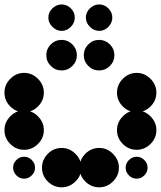

<svg xmlns="http://www.w3.org/2000/svg" viewBox="-24 -828 715 853"><path d="M583.3 -131.7Q602.5 -131.7 617.1 -117.1Q631.7 -102.5 631.7 -83.3Q631.7 -63.3 617.1 -48.8Q602.5 -34.2 583.3 -34.2Q563.3 -34.2 548.8 -48.8Q534.2 -63.3 534.2 -83.3Q534.2 -102.5 548.8 -117.1Q563.3 -131.7 583.3 -131.7ZM416.7 -170.8Q451.7 -170.8 477.9 -144.6Q504.2 -118.3 504.2 -83.3Q504.2 -47.5 477.9 -21.7Q451.7 4.2 416.7 4.2Q380.8 4.2 355 -21.7Q329.2 -47.5 329.2 -83.3Q329.2 -118.3 355 -144.6Q380.8 -170.8 416.7 -170.8ZM250 -170.8Q285 -170.8 311.2 -144.6Q337.5 -118.3 337.5 -83.3Q337.5 -47.5 311.2 -21.7Q285 4.2 250 4.2Q214.2 4.2 188.3 -21.7Q162.5 -47.5 162.5 -83.3Q162.5 -118.3 188.3 -144.6Q214.2 -170.8 250 -170.8ZM83.3 -131.7Q102.5 -131.7 117.1 -117.1Q131.7 -102.5 131.7 -83.3Q131.7 -63.3 117.1 -48.8Q102.5 -34.2 83.3 -34.2Q63.3 -34.2 48.8 -48.8Q34.2 -63.3 34.2 -83.3Q34.2 -102.5 48.8 -117.1Q63.3 -131.7 83.3 -131.7ZM583.3 -337.5Q618.3 -337.5 644.6 -311.2Q670.8 -285 670.8 -250Q670.8 -214.2 644.6 -188.3Q618.3 -162.5 583.3 -162.5Q547.5 -162.5 521.7 -188.3Q495.8 -214.2 495.8 -250Q495.8 -285 521.7 -311.2Q547.5 -337.5 583.3 -337.5ZM83.3 -337.5Q118.3 -337.5 144.6 -311.2Q170.8 -285 170.8 -250Q170.8 -214.2 144.6 -188.3Q118.3 -162.5 83.3 -162.5Q47.5 -162.5 21.7 -188.3Q-4.2 -214.2 -4.2 -250Q-4.2 -285 21.7 -311.2Q47.5 -337.5 83.3 -337.5ZM583.3 -504.2Q618.3 -504.2 644.6 -477.9Q670.8 -451.7 670.8 -416.7Q670.8 -380.8 644.6 -355Q618.3 -329.2 583.3 -329.2Q547.5 -329.2 521.7 -355Q495.8 -380.8 495.8 -416.7Q495.8 -451.7 521.7 -477.9Q547.5 -504.2 583.3 -504.2ZM83.3 -504.2Q118.3 -504.2 144.6 -477.9Q170.8 -451.7 170.8 -416.7Q170.8 -380.8 144.6 -355Q118.3 -329.2 83.3 -329.2Q47.5 -329.2 21.7 -355Q-4.2 -380.8 -4.2 -416.7Q-4.2 -451.7 21.7 -477.9Q47.5 -504.2 83.3 -504.2ZM416.7 -650.8Q444.2 -650.8 464.2 -630.8Q484.2 -610.8 484.2 -583.3Q484.2 -555 464.2 -535Q444.2 -515 416.7 -515Q388.3 -515 368.3 -535Q348.3 -555 348.3 -583.3Q348.3 -610.8 368.3 -630.8Q388.3 -650.8 416.7 -650.8ZM250 -650.8Q277.5 -650.8 297.5 -630.8Q317.5 -610.8 317.5 -583.3Q317.5 -555 297.5 -535Q277.5 -515 250 -515Q221.7 -515 201.7 -535Q181.7 -555 181.7 -583.3Q181.7 -610.8 201.7 -630.8Q221.7 -650.8 250 -650.8ZM375.4 -790.8Q393.3 -808.3 416.7 -808.3Q440 -808.3 457.5 -790.8Q475 -773.3 475 -750Q475 -726.7 457.5 -708.8Q440 -690.8 416.7 -690.8Q393.3 -690.8 375.4 -708.8Q357.5 -726.7 357.5 -750Q357.5 -773.3 375.4 -790.8ZM208.8 -790.8Q226.7 -808.3 250 -808.3Q273.3 -808.3 290.8 -790.8Q308.3 -773.3 308.3 -750Q308.3 -726.7 290.8 -708.8Q273.3 -690.8 250 -690.8Q226.7 -690.8 208.8 -708.8Q190.8 -726.7 190.8 -750Q190.8 -773.3 208.8 -790.8Z"/></svg>

Font: 0xA000-Dots-Mono
Style: Dots-Mono
Weight: 400
Version: Version 0.1